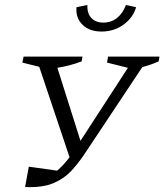

<svg xmlns="http://www.w3.org/2000/svg" viewBox="-20 -749 662 773"><path d="M81 4 96 -78 210 -62Q236 -84 260 -116L138 -480L70 -497L75 -521H312L309 -502Q262 -484 211 -476L304 -182L495 -476L411 -497L415 -521H622L619 -502Q601 -494 585 -488.5Q569 -483 553 -479L321 -130Q295 -91 266 -60Q237 -29 193.5 -11Q150 7 81 4ZM389 -622Q340 -622 312 -649.5Q284 -677 288 -720L332 -729Q330 -696 347.5 -677Q365 -658 396 -658Q428 -658 451.5 -677Q475 -696 487 -729L528 -720Q516 -678 477.5 -650Q439 -622 389 -622Z"/></svg>

Font: Piazzolla SC Light
Style: Italic
Weight: 300
Italic angle: -11.3°
Designer: Juan Pablo del Peral
Foundry: Huerta Tipografica
Version: Version 1.330